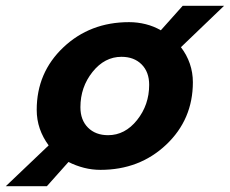

<svg xmlns="http://www.w3.org/2000/svg" viewBox="-87 -568 789 659"><path d="M39 -191Q39 -319 130.5 -405.5Q222 -492 356 -492Q385 -492 413 -485Q441 -478 465 -464L540 -548H682L534 -406Q554 -380 564.5 -349.5Q575 -319 575 -286Q575 -158 483.5 -71.5Q392 15 258 15Q229 15 201.5 8Q174 1 148 -12L74 71H-67L80 -69Q60 -96 49.5 -126.5Q39 -157 39 -191ZM189 -200Q189 -156 215 -130Q241 -104 284 -104Q342 -104 383.5 -156Q425 -208 425 -277Q425 -321 399 -347Q373 -373 330 -373Q272 -373 230.5 -321Q189 -269 189 -200Z"/></svg>

Font: Intel One Mono
Style: Bold Italic
Weight: 700
Italic angle: -16°
Monospace: yes
Designer: Fred Shallcrass
Foundry: Frere-Jones Type LLC
Version: Version 1.400;hotconv 1.1.0;makeotfexe 2.6.0;FJTRelease1.4